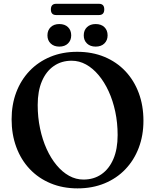

<svg xmlns="http://www.w3.org/2000/svg" viewBox="-20 -996 836 1034"><path d="M395.5 -717Q476.5 -717 542.2 -689.8Q608 -662.5 655 -612.8Q702 -563 727.2 -495.2Q752.5 -427.5 752.5 -345.5Q752.5 -266.5 727.2 -200Q702 -133.5 655.2 -84.5Q608.5 -35.5 543 -8.5Q477.5 18.5 397.5 18.5Q318 18.5 252.5 -8.8Q187 -36 140 -85.8Q93 -135.5 67.8 -203.8Q42.5 -272 42.5 -353.5Q42.5 -432.5 67.5 -498.8Q92.5 -565 139.2 -614Q186 -663 251 -690Q316 -717 395.5 -717ZM613.5 -268.5Q613.5 -334.5 600.8 -394.5Q588 -454.5 565 -504.5Q542 -554.5 511 -591.5Q480 -628.5 443.2 -648.8Q406.5 -669 366 -669Q311 -669 269.8 -640.5Q228.5 -612 205.8 -558.8Q183 -505.5 183 -430.5Q183 -364 195.8 -303.8Q208.5 -243.5 231.2 -193.5Q254 -143.5 284.8 -106.5Q315.5 -69.5 352.2 -49.2Q389 -29 429.5 -29Q485 -29 526.2 -57.5Q567.5 -86 590.5 -139.5Q613.5 -193 613.5 -268.5ZM299.5 -745Q270.5 -745 253 -761.8Q235.5 -778.5 235.5 -805.5Q235.5 -833 253 -849.8Q270.5 -866.5 299.5 -866.5Q329 -866.5 346.2 -849.8Q363.5 -833 363.5 -805.5Q363.5 -779 346.2 -762Q329 -745 299.5 -745ZM495 -745Q466 -745 448.5 -761.8Q431 -778.5 431 -805.5Q431 -833 448.5 -849.8Q466 -866.5 495 -866.5Q525 -866.5 542.2 -849.8Q559.5 -833 559.5 -805.5Q559.5 -779 542.2 -762Q525 -745 495 -745ZM254 -945Q254 -960.5 261.2 -968Q268.5 -975.5 282 -975.5H513.5Q527 -975.5 534.2 -968.2Q541.5 -961 541.5 -945.5Q541.5 -930 534.2 -922.5Q527 -915 513.5 -915H282Q268.5 -915 261.2 -922.5Q254 -930 254 -945Z"/></svg>

Font: Fraunces Medium
Style: Regular
Weight: 500
Version: Version 1.000;[b76b70a41]